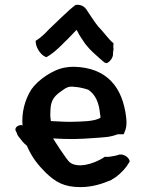

<svg xmlns="http://www.w3.org/2000/svg" viewBox="-20 -776 598 785"><path d="M411 -135H409L407 -134C382 -117 355 -107 329 -102C322 -101 318 -101 310 -100C292 -100 278 -103 267 -111C253 -120 197 -210 197 -210C265 -206 305 -207 369 -212C409 -215 430 -215 461 -227H485L487 -230C497 -252 499 -269 496 -295C482 -418 418 -500 282 -503C270 -503 257 -502 247 -500C195 -492 133 -447 108 -410C81 -367 68 -316 72 -262C72 -262 70 -264 69 -264L67 -265H65C54 -263 42 -257 43 -245C44 -241 45 -239 48 -234C50 -230 51 -222 58 -215C68 -202 75 -192 90 -180C91 -177 92 -175 95 -169C113 -130 136 -101 167 -70C207 -32 241 -11 309 -11C358 -11 400 -25 437 -41V-42C459 -53 482 -75 497 -95L510 -115V-116C509 -134 480 -151 462 -142L450 -139C438 -137 422 -133 411 -135ZM415 -518H417L419 -519C432 -526 444 -543 442 -559L444 -575V-576C443 -582 443 -590 444 -596V-599L442 -601C425 -614 399 -651 382 -667C367 -685 349 -714 336 -733C328 -747 313 -759 290 -756H289L288 -755C260 -735 203 -677 178 -654L177 -653C167 -641 144 -620 129 -611L126 -610V-607C125 -586 144 -552 167 -543L169 -542L184 -551C204 -564 229 -588 246 -606C256 -614 277 -638 293 -654C293 -654 294 -653 294 -652V-651H295C307 -626 313 -621 329 -596C351 -568 367 -556 390 -535L403 -524C406 -520 411 -519 415 -518ZM186 -317C186 -360 197 -379 226 -400C247 -415 258 -425 283 -421H284C305 -420 330 -413 341 -409C370 -390 385 -356 389 -310V-309C390 -305 391 -301 391 -295C368 -279 313 -279 271 -278C255 -277 217 -280 188 -281C186 -292 185 -304 186 -317Z"/></svg>

Font: Hussar Pisanka
Style: Sbd
Weight: 600
Designer: Robert Jablonski
Foundry: Cannot Into Space Fonts
Version: Version 1.070